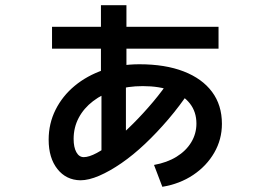

<svg xmlns="http://www.w3.org/2000/svg" viewBox="-20 -660 1040 738"><path d="M370 -55V-349H368V-640H466V-349H464V-55ZM180 -473V-557H820V-473ZM572 -26Q622 -35 658.5 -57.5Q695 -80 715 -113Q735 -146 735 -185Q735 -230 710 -262Q685 -294 639 -311.5Q593 -329 529 -329Q471 -329 422.5 -314Q374 -299 338 -271.5Q302 -244 282.5 -207Q263 -170 263 -126Q263 -94 273.5 -75Q284 -56 302 -56Q322 -56 352 -72Q382 -88 418 -117.5Q454 -147 492.5 -185.5Q531 -224 568.5 -268.5Q606 -313 637 -360L709 -310Q671 -253 627 -201.5Q583 -150 537.5 -107Q492 -64 447 -33Q402 -2 361.5 15.5Q321 33 289 33Q234 32 200.5 -10.5Q167 -53 167 -123Q167 -185 193.5 -238Q220 -291 267 -330Q314 -369 377.5 -391Q441 -413 516 -413Q615 -413 686 -385.5Q757 -358 795 -307Q833 -256 833 -184Q833 -124 803.5 -73Q774 -22 722.5 12.5Q671 47 604 58Z"/></svg>

Font: M PLUS 1 Medium
Style: Regular
Weight: 500
Designer: Coji Morishita
Foundry: UNDERFOREST DESIGN
Version: Version 1.001